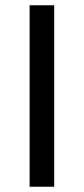

<svg xmlns="http://www.w3.org/2000/svg" viewBox="-20 -708 318 728"><path d="M92.3 0H185.5V-688H92.3Z"/></svg>

Font: Arimo
Style: Regular
Weight: 400
Designer: Steve Matteson
Foundry: Monotype Imaging Inc.
Version: Version 1.32